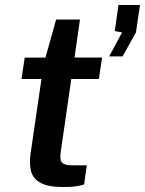

<svg xmlns="http://www.w3.org/2000/svg" viewBox="-20 -749 584 773"><path d="M235.5 4Q175.5 4 144.8 -12Q114 -28 105.5 -58.2Q97 -88.5 103 -130L147 -431H66.5L79.5 -517H163L206 -670.5H302L280 -517.5H391L378 -431H267L224.5 -137Q219.5 -102.5 230.8 -93Q242 -83.5 268.5 -83.5H329.5L318.5 -6.5Q308 -2.5 288 0.8Q268 4 235.5 4ZM419.5 -522 471.5 -618.5 442 -624 457 -729H543.5L527.5 -619L473.5 -522Z"/></svg>

Font: Public Sans SemiBold
Style: Italic
Weight: 600
Italic angle: -8°
Designer: The Public Sans project authors (U.S. Web Design System). Libre Franklin designed by Pablo Impallari and Rodrigo Fuenzal
Version: Version 1.007; ttfautohint (v1.8.1) -l 8 -r 50 -G 200 -x 14 